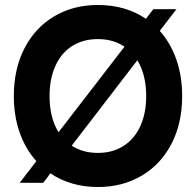

<svg xmlns="http://www.w3.org/2000/svg" viewBox="-20 -734 787 771"><path d="M182.5 -38 153.5 0H59L126 -87Q82.5 -135 59 -201.8Q35.5 -268.5 35.5 -348Q35.5 -456.5 78 -539.5Q120.5 -622.5 197.2 -668.2Q274 -714 373 -714Q484.5 -714 566 -658.5L595.5 -697H688.5L621.5 -610Q665 -561.5 688.2 -494.8Q711.5 -428 711.5 -348Q711.5 -239.5 668.8 -156.8Q626 -74 549 -28.5Q472 17 373 17Q318.5 17 270.2 3Q222 -11 182.5 -38ZM215 -203 480 -546.5Q435 -577 373 -577Q314 -577 270.2 -549.5Q226.5 -522 202.8 -470.2Q179 -418.5 179 -348Q179 -261.5 215 -203ZM373 -120Q432 -120 475.8 -147.8Q519.5 -175.5 543.2 -227Q567 -278.5 567 -348Q567 -434 531.5 -492L268 -149Q312.5 -120 373 -120Z"/></svg>

Font: HK Grotesk ExtraBold
Style: Regular
Weight: 800
Designer: Alfredo Marco Pradil
Foundry: Hanken Design Co.
Version: Version 3.001